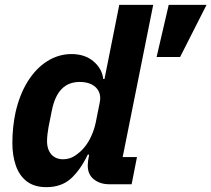

<svg xmlns="http://www.w3.org/2000/svg" viewBox="-20 -760 872 792"><path d="M523 0H430Q393 0 367.5 -20Q342 -40 342 -77Q342 -85 343 -94Q344 -103 345 -107L348 -122H342Q311 -58 272 -23Q233 12 171 12Q122 12 91 -11.5Q60 -35 45.5 -76.5Q31 -118 31 -170Q31 -204 34.5 -236Q38 -268 44 -296Q61 -371 95 -425Q129 -479 175.5 -508Q222 -537 275 -537Q330 -537 365.5 -507Q401 -477 406 -434H411L472 -740H612L486 -112H545ZM240 -103Q267 -103 289 -117.5Q311 -132 327 -151Q344 -171 356.5 -198.5Q369 -226 375 -255L391 -335Q397 -362 388 -381.5Q379 -401 358.5 -411.5Q338 -422 309 -422Q263 -422 234.5 -393Q206 -364 194 -305L180 -235Q178 -225 176 -207.5Q174 -190 174 -178Q174 -155 182 -138Q190 -121 205 -112Q220 -103 240 -103ZM832 -740 723 -525H626L676 -740Z"/></svg>

Font: IBM Plex Sans Var
Style: Italic
Weight: 400
Italic angle: -11.31°
Designer: Mike Abbink, Paul van der Laan, Pieter van Rosmalen
Foundry: Bold Monday
Version: Version 1.001